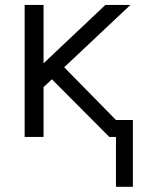

<svg xmlns="http://www.w3.org/2000/svg" viewBox="-20 -545 573 764"><path d="M441.4 -67.4H508.8V198.2H441.4ZM78.1 0V-525.4H153.3V-293L399.4 -525.4H499L235.4 -277.3L507.8 0H415L186.5 -229.5L153.3 -198.2V0Z"/></svg>

Font: Gothic A1
Style: Regular
Weight: 400
Designer: HanYang I&C Co.,Ltd.
Foundry: HanYang I&C Co.,Ltd.
Version: Version 2.50